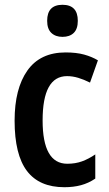

<svg xmlns="http://www.w3.org/2000/svg" viewBox="-20 -772 455 802"><path d="M249 10Q144 10 92.5 -58Q41 -126 41 -268Q41 -402 94.5 -477.5Q148 -553 254 -553Q299 -553 331.5 -544Q364 -535 389 -520L356 -427Q330 -440 306.5 -447Q283 -454 260 -454Q158 -454 158 -269Q158 -88 261 -88Q295 -88 322.5 -98Q350 -108 378 -127V-26Q350 -7 318.5 1.5Q287 10 249 10ZM241 -752Q305 -752 305 -685Q305 -651 288 -634.5Q271 -618 241 -618Q212 -618 194.5 -634.5Q177 -651 177 -685Q177 -752 241 -752Z"/></svg>

Font: Noto Sans Malayalam Condensed SemiBold
Style: Regular
Weight: 600
Width: 3
Designer: Jelle Bosma - Monotype Design Team
Foundry: Monotype Imaging Inc.
Version: Version 2.104; ttfautohint (v1.8.4.7-5d5b)